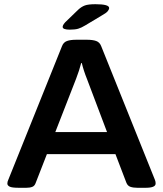

<svg xmlns="http://www.w3.org/2000/svg" viewBox="-20 -891 775 913"><path d="M70 2Q37 2 26 -3.5Q15 -9 15 -18Q15 -27 19 -35L275 -672Q282 -690 298.5 -696Q315 -702 343 -702H393Q421 -702 437.5 -696Q454 -690 461 -672L717 -35Q719 -30 719.5 -26Q720 -22 720 -18Q720 2 672 2H634Q614 2 600.5 -2.5Q587 -7 581 -22L529 -158H203L150 -22Q145 -7 133.5 -2.5Q122 2 105 2ZM342 -517 243 -263H489L393 -517Q386 -534 379.5 -554Q373 -574 369 -591H366Q362 -575 355.5 -555Q349 -535 342 -517ZM312 -750Q278 -750 278 -763Q278 -767 280.5 -772Q283 -777 290 -785L351 -844Q367 -859 383.5 -865Q400 -871 434 -871Q499 -871 499 -853Q499 -846 492 -837.5Q485 -829 465 -818L385 -770Q367 -759 352 -754.5Q337 -750 312 -750Z"/></svg>

Font: Asap Expanded SemiBold
Style: Regular
Weight: 600
Width: 7
Designer: Pablo Cosgaya
Foundry: Omnibus-Type
Version: Version 3.001; ttfautohint (v1.8.4.7-5d5b)